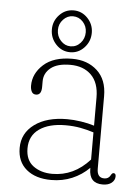

<svg xmlns="http://www.w3.org/2000/svg" viewBox="-48 -648 504 697"><g transform="rotate(5 204.0 -300.0)"><path d="M40.5 -96Q40.5 -150 85 -182.5Q129.5 -215 203.5 -215Q227 -215 253.8 -211Q280.5 -207 302.5 -200V-302.5Q302.5 -356.5 274 -384.5Q245.5 -412.5 197.5 -412.5Q150.5 -412.5 126.5 -393.2Q102.5 -374 102.5 -344V-323.5Q102.5 -294 82.5 -294Q71.5 -294 66.8 -303Q62 -312 62 -325Q62 -369 98.5 -402Q135 -435 203 -435Q258.5 -435 294 -402.5Q329.5 -370 329.5 -310V-45.5Q329.5 -12.5 356 -12.5Q371.5 -12.5 378.5 -26Q383 -34.5 388 -34.5Q396.5 -34.5 396.5 -23.5Q396.5 -9.5 384.8 0.2Q373 10 352 10Q302.5 10 302.5 -43V-46.5Q275.5 -19.5 240.5 -4.8Q205.5 10 164.5 10Q107.5 10 74 -18Q40.5 -46 40.5 -96ZM69 -97Q69 -54 97 -33.2Q125 -12.5 166.5 -12.5Q245 -12.5 302.5 -76.5V-175.5Q279.5 -183 254 -187.8Q228.5 -192.5 200 -192.5Q139.5 -192.5 104.2 -167.8Q69 -143 69 -97ZM192.5 -458Q162 -458 140.8 -480.8Q119.5 -503.5 119.5 -535Q119.5 -565.5 140.8 -588Q162 -610.5 192.5 -610.5Q222.5 -610.5 243.8 -588Q265 -565.5 265 -535Q265 -503.5 243.8 -480.8Q222.5 -458 192.5 -458ZM192 -589Q171.5 -589 156.5 -573Q141.5 -557 141.5 -535Q141.5 -512 156.5 -495.8Q171.5 -479.5 192 -479.5Q213.5 -479.5 228.2 -495.8Q243 -512 243 -535Q243 -557 228.2 -573Q213.5 -589 192 -589Z"/></g></svg>

Font: Fraunces 144pt S100 Thin
Style: Regular
Weight: 100
Version: Version 1.000; ttfautohint (v1.8.3)